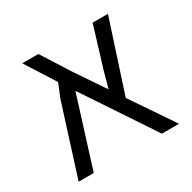

<svg xmlns="http://www.w3.org/2000/svg" viewBox="-129 -685 817 815"><g transform="rotate(-30 280.0 -277.5)"><path d="M525 0H441L214 -341L107 0H33L142 -344L169 -410L77 -555H156L245 -415L339 -276L362 -359L422 -555H497L384 -208Z"/></g></svg>

Font: Assistant
Style: Regular
Weight: 400
Designer: Hebrew By Ben Nathan, Latin by Paul Hunt
Version: Version 3.000